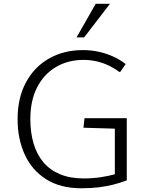

<svg xmlns="http://www.w3.org/2000/svg" viewBox="-20 -984 764 1013"><path d="M410.2 9.3Q297.9 9.3 222.9 -38.6Q147.9 -86.4 110.4 -168.9Q72.8 -251.5 72.8 -355Q72.8 -467.3 116.9 -549.3Q161.1 -631.3 239 -675.5Q316.9 -719.7 417.5 -719.7Q460.4 -719.7 500.7 -710.9Q541 -702.1 577.1 -685.8Q613.3 -669.4 643.1 -646L614.7 -605H608.4Q585 -623 555.7 -637.2Q526.4 -651.4 492.4 -659.7Q458.5 -668 420.4 -668Q339.4 -668 275.9 -630.9Q212.4 -593.8 176.3 -523.9Q140.1 -454.1 140.1 -355.5Q140.1 -284.7 157.2 -226.8Q174.3 -168.9 209 -127.9Q243.7 -86.9 296.9 -64.7Q350.1 -42.5 422.4 -42.5Q468.3 -42.5 511.7 -49.1Q555.2 -55.7 585.9 -64.5V-305.2L420.4 -310.1L425.8 -360.4H648.9V-32.2Q613.8 -19 577.1 -9.8Q540.5 -0.5 499.5 4.4Q458.5 9.3 410.2 9.3ZM383.8 -786.6 484.9 -963.9H560.1L423.8 -786.6Z"/></svg>

Font: Comme ExtraLight
Style: Regular
Weight: 250
Version: Version 1.000;gftools[0.9.27]